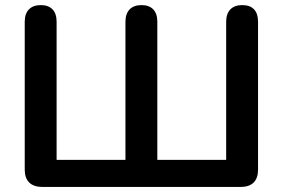

<svg xmlns="http://www.w3.org/2000/svg" viewBox="-20 -733 1110 753"><path d="M145 0H925C969 0 992 -24 992 -67V-648C992 -690 971 -713 930 -713C890 -713 867 -690 867 -648V-106H597V-648C597 -690 575 -713 535 -713C495 -713 472 -690 472 -648V-106H202V-648C202 -690 180 -713 140 -713C100 -713 77 -690 77 -648V-67C77 -24 101 0 145 0Z"/></svg>

Font: SN Pro SemiBold
Style: Regular
Weight: 600
Designer: Tobias Whetton
Foundry: Supernotes
Version: Version 1.003;Glyphs 3.3 (3324)